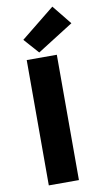

<svg xmlns="http://www.w3.org/2000/svg" viewBox="-109 -1075 600 1124"><g transform="rotate(-10 190.5 -513.5)"><path d="M86 0H265V-745H86ZM166 -776 381 -912 288 -1027 87 -865Z"/></g></svg>

Font: Source Han Sans HK Heavy
Style: Regular
Weight: 900
Designer: Ryoko NISHIZUKA 西塚涼子 (kana, bopomofo & ideographs); Paul D. Hunt (Latin, Greek & Cyrillic); Sandoll Communications 산돌커뮤니
Foundry: Adobe
Version: Version 2.000;hotconv 1.0.107;makeotfexe 2.5.65593